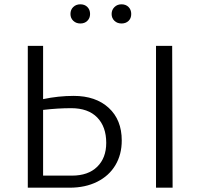

<svg xmlns="http://www.w3.org/2000/svg" viewBox="-20 -871 938 891"><path d="M307 -806Q307 -826 320 -838.5Q333 -851 353 -851Q373 -851 385.5 -838.5Q398 -826 398 -806Q398 -787 385.5 -774.5Q373 -762 353 -762Q333 -762 320 -774.5Q307 -787 307 -806ZM589 -806Q589 -786 576.5 -774Q564 -762 544 -762Q524 -762 511 -774.5Q498 -787 498 -806Q498 -825 511 -838Q524 -851 544 -851Q564 -851 576.5 -838.5Q589 -826 589 -806ZM545 -219Q545 -154 515.5 -104.5Q486 -55 431 -27.5Q376 0 303 0H109V-658H180V-411Q251 -426 322 -426Q424 -426 484.5 -370.5Q545 -315 545 -219ZM781 0H704V-658H779ZM473 -208Q473 -283 431 -326Q389 -369 310 -369Q249 -369 180 -361V-56H314Q389 -56 431 -97Q473 -138 473 -208Z"/></svg>

Font: Ysabeau SC
Style: Regular
Weight: 400
Designer: Christian Thalmann (Catharsis Fonts)
Version: Version 0.003